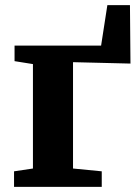

<svg xmlns="http://www.w3.org/2000/svg" viewBox="-20 -732 548 752"><path d="M35 0V-61L109 -72V-481L37 -492.5V-553.5H376L400.5 -712H489L491 -483L266 -488.5V-72L378.5 -61V0Z"/></svg>

Font: Merriweather 24pt ExtraBold
Style: Regular
Weight: 800
Version: Version 2.100